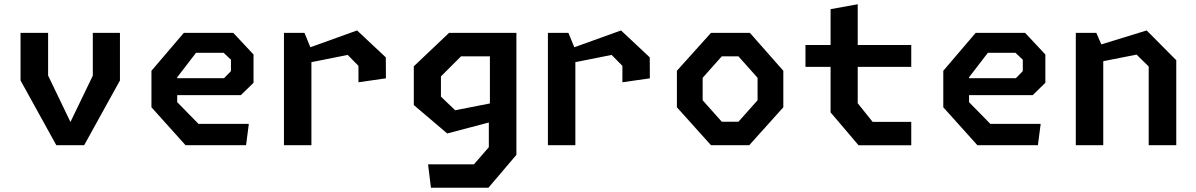

<svg xmlns="http://www.w3.org/2000/svg" viewBox="-20 -682 5620 902"><path d="M244.5 0H375.5L543.5 -304V-527.5H416V-326.5L311 -109L206 -327V-527.5H76.5V-304Z M851.5 0H1136L1149 -100H912.5L812.5 -202V-235H1111.5L1171 -293V-426L1076 -527.5H843.5L691.5 -349.5V-178ZM812.5 -314.5V-319L901 -434H1030.5L1065 -401.5V-348L1032.5 -314.5Z M1664 -295.5 1793 -314 1792.5 -412.5 1657.5 -539 1438 -460 1410.5 -527.5H1314V0H1443V-390L1613.5 -424L1664 -372.5Z M2004.5 200H2274.5L2406 45.5V-527.5H2089.5L1924 -370.5V-188.5L2081 -55L2276.5 -106.5V9.5L2206.5 90H1991ZM2051.5 -228V-323L2146 -417.5H2281.5V-196L2118.5 -164Z M2904 -295.5 3033 -314 3032.5 -412.5 2897.5 -539 2678 -460 2650.5 -527.5H2554V0H2683V-390L2853.5 -424L2904 -372.5Z M3320 0H3500L3660 -178V-349.5L3503 -527.5H3320L3160 -349.5V-178ZM3371 -110 3281 -211V-316.5L3371 -417.5H3449L3539 -316.5V-211L3449 -110Z M4013.5 0.5H4261V-109.5H4079.5L4009.5 -197V-368H4261V-470.5H4009.5V-662L3882 -639V-470.5H3764V-368H3882V-154Z M4571.5 0H4856L4869 -100H4632.5L4532.5 -202V-235H4831.5L4891 -293V-426L4796 -527.5H4563.5L4411.5 -349.5V-178ZM4532.5 -314.5V-319L4621 -434H4750.5L4785 -401.5V-348L4752.5 -314.5Z M5376.5 0H5506V-399L5367 -539L5154 -473.5L5130.5 -527.5H5034V0H5163V-394.5L5319.5 -425.5L5376.5 -369.5Z"/></svg>

Font: Monaspace Krypton SemiBold
Style: Regular
Weight: 600
Designer: Riley Cran & the Lettermatic Team
Foundry: Lettermatic
Version: Version 1.200 (Monaspace Krypton)